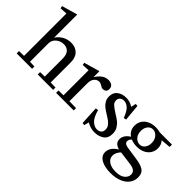

<svg xmlns="http://www.w3.org/2000/svg" viewBox="-92 -1400 2203 2203"><g transform="rotate(45 1010.0 -298.0)"><path d="M196 -434H198Q226 -477 273 -503.5Q320 -530 377 -530Q447 -530 489.5 -487.5Q532 -445 532 -365V-40L612 -38V0H362V-38L436 -40V-325Q436 -399 405.5 -428.5Q375 -458 330 -458Q276 -458 236 -424Q196 -390 196 -338ZM192 -806 196 -804V-40L270 -38V0H20V-38L100 -40V-725L98 -727L10 -722L4 -752Z M836 -434H838Q867 -479 902 -504.5Q937 -530 982 -530Q1017 -530 1039.5 -513.5Q1062 -497 1062 -463Q1062 -433 1046 -421Q1030 -409 1010 -409Q997 -409 987.5 -413Q978 -417 966 -425Q953 -433 943 -437Q933 -441 920 -441Q887 -441 861.5 -413Q836 -385 836 -328ZM832 -526 836 -524V-40L946 -38V0H660V-38L740 -40V-445L738 -447L650 -442L644 -472Z M1140 -201Q1167 -104 1206.5 -69Q1246 -34 1287 -34Q1319 -34 1339.5 -51.5Q1360 -69 1360 -103Q1360 -132 1345 -154Q1330 -176 1309 -192.5Q1288 -209 1249 -233Q1206 -259 1180 -279.5Q1154 -300 1136 -330Q1118 -360 1118 -400Q1118 -465 1162 -497.5Q1206 -530 1267 -530Q1315 -530 1353.5 -512Q1392 -494 1419 -467L1380 -483L1396 -556L1426 -554L1445 -351L1413 -345Q1382 -427 1347.5 -457.5Q1313 -488 1276 -488Q1244 -488 1225.5 -471Q1207 -454 1207 -426Q1207 -393 1231.5 -370.5Q1256 -348 1308 -315Q1353 -288 1382 -265Q1411 -242 1431.5 -208Q1452 -174 1452 -128Q1452 -55 1404.5 -22.5Q1357 10 1292 10Q1244 10 1202.5 -7Q1161 -24 1133 -51L1177 -71L1150 34L1120 30L1108 -195Z M1757 -258Q1795 -258 1819 -289Q1843 -320 1843 -367Q1843 -422 1813 -456Q1783 -490 1743 -490Q1705 -490 1680.5 -458.5Q1656 -427 1656 -380Q1656 -325 1686 -291.5Q1716 -258 1757 -258ZM1659 -240Q1628 -214 1628 -185Q1628 -164 1643.5 -152.5Q1659 -141 1688 -137L1844 -114Q1930 -102 1971 -73.5Q2012 -45 2012 19Q2012 75 1981 118Q1950 161 1891 185.5Q1832 210 1751 210Q1654 210 1596 176.5Q1538 143 1538 83Q1538 39 1568 1.5Q1598 -36 1648 -59L1680 -54Q1626 -2 1626 51Q1626 97 1666.5 127.5Q1707 158 1781 158Q1856 158 1894 127.5Q1932 97 1932 54Q1932 22 1909.5 3.5Q1887 -15 1839 -22L1655 -46Q1606 -52 1577.5 -75Q1549 -98 1549 -139Q1549 -172 1569.5 -202.5Q1590 -233 1636 -259ZM1750 -530Q1789 -530 1822 -520H2020V-482L1903 -472L1902 -470Q1937 -433 1937 -376Q1937 -330 1913.5 -293.5Q1890 -257 1847.5 -237Q1805 -217 1751 -217Q1702 -217 1659 -233.5Q1616 -250 1589 -284.5Q1562 -319 1562 -370Q1562 -417 1585.5 -453.5Q1609 -490 1652 -510Q1695 -530 1750 -530Z"/></g></svg>

Font: Minipax
Style: Regular
Weight: 400
Designer: Raphaël Ronot
Foundry: Velvetyne Type Foundry
Version: Version 1.000